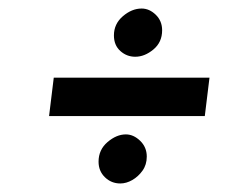

<svg xmlns="http://www.w3.org/2000/svg" viewBox="-20 -480 547 450"><path d="M211 -101Q211 -129 232 -147Q253 -165 275 -165Q293 -165 308.5 -150Q324 -135 324 -113Q324 -94 314 -80Q304 -66 290 -58Q276 -50 262 -50Q241 -50 226 -64.5Q211 -79 211 -101ZM247 -397Q247 -424 268 -442Q289 -460 312 -460Q330 -460 345 -445.5Q360 -431 360 -409Q360 -381 339.5 -364Q319 -347 297 -347Q277 -347 262 -360.5Q247 -374 247 -397ZM106 -298H471L460 -208H95Z"/></svg>

Font: Josefin Sans Medium
Style: Italic
Weight: 500
Italic angle: -7°
Designer: Santiago Orozco
Foundry: Typemade
Version: Version 2.000